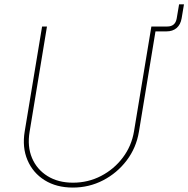

<svg xmlns="http://www.w3.org/2000/svg" viewBox="-20 -849 863 880"><path d="M685.5 -705.1 689.5 -727.5H746.6Q783.7 -727.5 790 -765.1L800.8 -829.1H823.2L812.5 -765.1Q807.6 -736.3 789.6 -720.7Q771.5 -705.1 742.7 -705.1ZM314 10.7Q238.8 10.7 184.8 -22.9Q130.9 -56.6 106 -115Q81.1 -173.3 93.3 -247.1L172.9 -727.5H195.3L115.7 -245.1Q104.5 -177.7 126.7 -125Q148.9 -72.3 197.8 -42Q246.6 -11.7 314.5 -11.7Q383.8 -11.7 443.1 -42.5Q502.4 -73.2 542.7 -126.5Q583 -179.7 594.2 -247.1L673.8 -727.5H696.3L616.7 -245.1Q604.5 -171.4 560.5 -113.5Q516.6 -55.7 452.4 -22.5Q388.2 10.7 314 10.7Z"/></svg>

Font: Inter Thin
Style: Italic
Weight: 250
Italic angle: -9.3988°
Designer: Rasmus Andersson
Foundry: rsms
Version: Version 4.001;git-66647c0bb